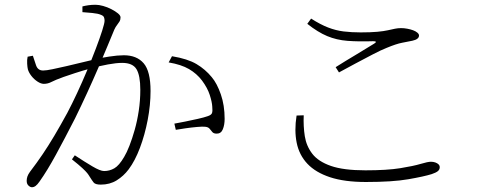

<svg xmlns="http://www.w3.org/2000/svg" viewBox="-20 -771 2040 806"><path d="M294 -119Q335 -92 368 -72.5Q401 -53 417 -53Q440 -53 460 -64.5Q480 -76 501 -112Q512 -130 523.5 -159.5Q535 -189 545.5 -226Q556 -263 562.5 -306Q569 -349 569 -394Q569 -454 553 -480.5Q537 -507 493 -507Q468 -507 433 -500.5Q398 -494 361.5 -484Q325 -474 294.5 -464Q264 -454 247 -448Q211 -435 196 -427Q181 -419 164 -419Q152 -419 137.5 -428.5Q123 -438 112 -452Q101 -466 97 -480Q95 -488 94 -504Q93 -520 96 -533L118 -537Q124 -518 131.5 -496.5Q139 -475 161 -475Q174 -475 200.5 -480.5Q227 -486 259.5 -493.5Q292 -501 324.5 -509Q357 -517 383 -523Q403 -528 438.5 -533.5Q474 -539 500 -539Q554 -539 583 -505.5Q612 -472 612 -389Q612 -330 600 -267.5Q588 -205 567.5 -150.5Q547 -96 520 -60Q499 -32 470 -14Q441 4 403 4Q380 4 373 -5Q366 -14 356 -30Q352 -37 346 -44.5Q340 -52 325.5 -65.5Q311 -79 282 -102ZM326 -720V-744Q337 -747 351 -749Q365 -751 381 -751Q395 -751 413 -746Q431 -741 447.5 -732.5Q464 -724 475 -715Q486 -706 486 -698Q486 -688 481.5 -680.5Q477 -673 471 -665.5Q465 -658 460 -647Q449 -621 432 -579.5Q415 -538 393 -487Q371 -436 346 -381.5Q321 -327 295 -274Q273 -231 253 -193Q233 -155 215 -122Q197 -89 180 -61Q163 -33 146 -9Q137 4 129.5 9.5Q122 15 114 15Q107 15 99.5 8Q92 1 92 -12Q92 -21 95 -30Q98 -39 106 -50Q135 -88 159 -123.5Q183 -159 208 -201Q233 -243 263 -298Q282 -334 303.5 -380Q325 -426 345.5 -475Q366 -524 382.5 -567.5Q399 -611 409 -642.5Q419 -674 419 -684Q419 -692 416.5 -698.5Q414 -705 403 -709Q392 -714 367.5 -716.5Q343 -719 326 -720ZM688 -509 702 -535Q768 -524 805 -502Q842 -480 869 -447Q891 -421 907 -375Q923 -329 923 -272Q923 -247 915.5 -228.5Q908 -210 890 -210Q877 -210 871.5 -216.5Q866 -223 860 -230.5Q854 -238 840 -239Q830 -240 807 -238Q784 -236 759.5 -232.5Q735 -229 718 -226L712 -252Q729 -255 756.5 -260.5Q784 -266 810.5 -272Q837 -278 851 -283Q867 -288 870 -296.5Q873 -305 871 -324Q870 -343 860.5 -372.5Q851 -402 828 -433Q806 -462 773.5 -481Q741 -500 688 -509Z M1270 -671 1286 -693Q1325 -668 1357.5 -655.5Q1390 -643 1422.5 -639Q1455 -635 1494 -635Q1536 -635 1563.5 -637.5Q1591 -640 1608.5 -644Q1626 -648 1638.5 -650.5Q1651 -653 1664 -653Q1676 -653 1689.5 -650.5Q1703 -648 1714 -644Q1725 -640 1732 -634Q1739 -628 1739 -622Q1739 -606 1711 -600Q1692 -596 1668 -591.5Q1644 -587 1603 -570Q1580 -561 1544.5 -542.5Q1509 -524 1471.5 -504Q1434 -484 1403 -467L1389 -489Q1430 -515 1475.5 -542Q1521 -569 1551 -588Q1567 -598 1546 -598Q1485 -596 1439 -599.5Q1393 -603 1353.5 -619.5Q1314 -636 1270 -671ZM1255 -287 1225 -286Q1215 -223 1225.5 -171.5Q1236 -120 1270.5 -83.5Q1305 -47 1365.5 -27Q1426 -7 1516 -7Q1628 -7 1694 -18.5Q1760 -30 1792 -40Q1810 -46 1818 -52.5Q1826 -59 1826 -69Q1826 -76 1821 -81Q1816 -86 1807.5 -89Q1799 -92 1789 -92Q1776 -92 1746 -83Q1716 -74 1660.5 -65Q1605 -56 1514 -56Q1422 -56 1369 -74.5Q1316 -93 1291 -125.5Q1266 -158 1259.5 -199.5Q1253 -241 1255 -287Z"/></svg>

Font: Noto Serif JP
Style: Regular
Weight: 200
Designer: Ryoko NISHIZUKA 西塚涼子 (kana & ideographs); Frank Grießhammer (Latin, Greek & Cyrillic); Wenlong ZHANG 张文龙 (bopomofo); San
Foundry: Adobe
Version: Version 2.001;hotconv 1.1.0;makeotfexe 2.6.0